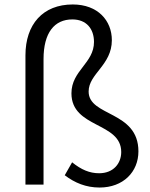

<svg xmlns="http://www.w3.org/2000/svg" viewBox="-20 -827 673 860"><path d="M426 13C532 13 600 -57 600 -149C600 -332 377 -304 377 -417C377 -497 481 -535 481 -647C481 -735 418 -807 306 -807C172 -807 94 -718 94 -579V0H175V-562C175 -681 224 -740 304 -740C367 -740 401 -698 401 -639C401 -544 300 -511 300 -409C300 -252 523 -281 523 -146C523 -96 489 -51 424 -51C381 -51 344 -67 303 -100L270 -42C315 -8 365 13 426 13Z"/></svg>

Font: ChiuKong Gothic MN Normal
Style: Regular
Weight: 350
Designer: Ryoko NISHIZUKA 西塚涼子 (kana, bopomofo & ideographs); Paul D. Hunt (Latin, Greek & Cyrillic); Sandoll Communications 산돌커뮤니
Foundry: Adobe
Version: Version 1.300